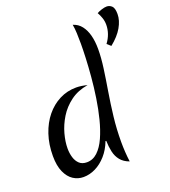

<svg xmlns="http://www.w3.org/2000/svg" viewBox="-175 -1121 1123 1266"><g transform="rotate(-20 386.0 -488.0)"><path d="M411 -163Q390 -108 355.5 -69Q321 -30 279.5 -9.5Q238 11 195 11Q156 11 123.5 -10Q91 -31 71 -75.5Q51 -120 51 -188Q51 -270 74 -338.5Q97 -407 137.5 -456.5Q178 -506 232 -533.5Q286 -561 349 -561Q368 -561 387.5 -558Q407 -555 426 -550Q354 -538 303 -500Q252 -462 220.5 -410.5Q189 -359 174 -304Q159 -249 159 -202Q159 -168 168 -138.5Q177 -109 196.5 -91Q216 -73 249 -73Q291 -73 324 -104Q357 -135 381 -188.5Q405 -242 422 -309Q439 -376 450 -449Q461 -522 467 -592Q473 -662 475.5 -722Q478 -782 478 -822Q478 -861 476.5 -895.5Q475 -930 470 -957Q506 -946 528.5 -917Q551 -888 562 -846Q573 -804 573 -750Q573 -690 563 -617.5Q553 -545 539.5 -464Q526 -383 516 -296.5Q506 -210 506 -122Q506 -51 515 18Q476 4 454.5 -22.5Q433 -49 425 -85Q417 -121 416 -162ZM651 -973Q665 -981 685.5 -987.5Q706 -994 721 -994Q741 -994 756.5 -979.5Q772 -965 772 -923Q772 -878 744.5 -830.5Q717 -783 662 -739L636 -762Q657 -790 667.5 -820.5Q678 -851 678 -882Q678 -908 670 -931Q662 -954 651 -973Z"/></g></svg>

Font: Merienda
Style: Regular
Weight: 400
Designer: Eduardo Rodriguez Tunni
Foundry: Eduardo Rodriguez Tunni
Version: Version 2.001